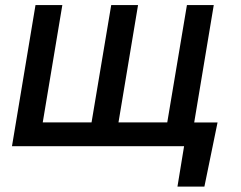

<svg xmlns="http://www.w3.org/2000/svg" viewBox="-20 -565 930 742"><path d="M820.7 -91.6H730.5L806.1 -545.5H702.4L626.4 -92H437.9L513.5 -545.5H409.8L333.8 -92H145.2L220.9 -545.5H117.2L26.3 0H691.4L665.8 156.2H769.9Z"/></svg>

Font: Margiela Sans Medium
Style: Italic
Weight: 500
Italic angle: -9.39999°
Designer: Stefan Endress, Andreas Faust
Version: Version 1.100;FEAKit 1.0